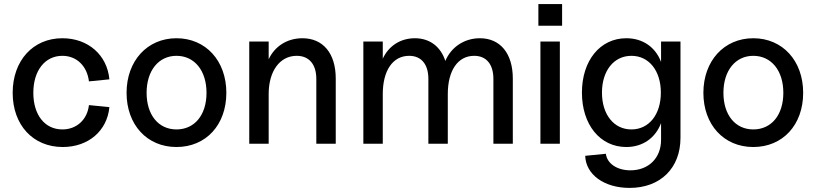

<svg xmlns="http://www.w3.org/2000/svg" viewBox="-20 -703 3990 939"><path d="M287 16C412 16 504 -63 515 -179L415 -189C407 -118 355 -70 285 -70C199 -70 143 -141 143 -249C143 -358 200 -430 285 -430C355 -430 406 -380 415 -305L515 -315C504 -434 411 -516 285 -516C141 -516 42 -406 42 -249C42 -92 141 16 287 16Z M843 16C987 16 1087 -92 1087 -249C1087 -406 986 -516 843 -516C700 -516 599 -405 599 -249C599 -93 699 16 843 16ZM843 -70C755 -70 697 -141 697 -249C697 -358 756 -430 843 -430C931 -430 990 -358 990 -249C990 -141 932 -70 843 -70Z M1527 -317V0H1622V-319C1622 -442 1560 -516 1459 -516C1384 -516 1323 -476 1294 -413V-500H1199V0H1294V-243C1294 -356 1349 -430 1431 -430C1492 -430 1527 -388 1527 -317Z M2393 -317V0H2488V-319C2488 -441 2427 -516 2327 -516C2250 -516 2186 -472 2158 -405C2135 -475 2082 -516 2009 -516C1937 -516 1880 -477 1852 -416V-500H1757V0H1852V-243C1852 -358 1901 -430 1981 -430C2041 -430 2075 -388 2075 -317V0H2170V-243C2170 -358 2219 -430 2299 -430C2359 -430 2393 -388 2393 -317Z M2623 0H2718V-500H2623ZM2613 -577H2729V-683H2613Z M3059 216C3210 216 3308 119 3308 -29V-500H3213V-400C3186 -472 3124 -516 3043 -516C2915 -516 2826 -407 2826 -250C2826 -93 2915 16 3043 16C3124 16 3186 -29 3213 -101V-19C3213 70 3152 130 3063 130C2998 130 2949 97 2943 49L2842 59C2845 151 2935 216 3059 216ZM3068 -70C2982 -70 2924 -143 2924 -250C2924 -357 2982 -430 3068 -430C3154 -430 3212 -357 3212 -250C3212 -143 3154 -70 3068 -70Z M3664 16C3808 16 3908 -92 3908 -249C3908 -406 3807 -516 3664 -516C3521 -516 3420 -405 3420 -249C3420 -93 3520 16 3664 16ZM3664 -70C3576 -70 3518 -141 3518 -249C3518 -358 3577 -430 3664 -430C3752 -430 3811 -358 3811 -249C3811 -141 3753 -70 3664 -70Z"/></svg>

Font: Uncut Sans Medium
Style: Regular
Weight: 500
Designer: Kasper Nordkvist
Foundry: UNCUT.wtf
Version: Version 1.304;Glyphs 3.2 (3246)